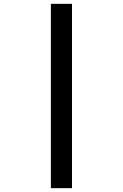

<svg xmlns="http://www.w3.org/2000/svg" viewBox="-20 -810 640 1000"><path d="M245 170H355V-790H245Z"/></svg>

Font: CommitMonoV142 ExtLt
Style: Regular
Weight: 200
Monospace: yes
Designer: Eigil Nikolajsen
Foundry: Eigil Nikolajsen
Version: Version 1.142